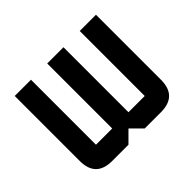

<svg xmlns="http://www.w3.org/2000/svg" viewBox="-115 -652 816 816"><g transform="rotate(-45 293.0 -244.0)"><path d="M244.1 -488.3H341.8V-97.7H439.5V-488.3H537.1V-97.7Q537.1 0 439.5 0H341.8L293 -48.8L244.1 0H146.5Q48.8 0 48.8 -97.7V-488.3H146.5V-97.7H244.1Z"/></g></svg>

Font: BabelStone Moon Runes
Style: Regular
Weight: 400
Designer: Andrew West
Foundry: BabelStone
Version: Version 7.001 March 14, 2022